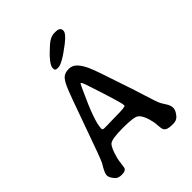

<svg xmlns="http://www.w3.org/2000/svg" viewBox="-244 -1022 1138 1138"><g transform="rotate(-45 325.5 -452.5)"><path d="M404.3 -293.5V-299.8Q404.3 -322.8 331.1 -542.5Q321.3 -571.8 314 -571.8Q313 -571.8 294.9 -533.2Q210.9 -353 210.9 -294.9V-292Q210.9 -283.2 227.1 -283.2H258.3L262.7 -283.7L313 -284.7Q404.3 -284.7 404.3 -293.5ZM287.1 -730.5H278.8Q260.7 -730.5 260.7 -746.1V-751Q260.7 -784.2 347.7 -861.3Q382.3 -892.1 414.6 -892.1H424.8Q462.9 -892.1 462.9 -865.7V-863.3Q462.9 -841.8 413.6 -803.2Q319.8 -730.5 287.1 -730.5ZM575.7 -29.8Q560.5 -12.7 533.2 -12.7H522Q481 -12.7 469.2 -31.7Q462.9 -42 461.7 -66.2Q460.4 -90.3 458 -101.6Q443.8 -170.9 415.5 -192.4Q396.5 -207 303 -207Q209.5 -207 190.7 -188.7Q171.9 -170.4 154.8 -105.5Q149.9 -86.4 147 -59.6Q144 -32.7 141.6 -28.8Q132.8 -14.6 103.8 -14.6Q74.7 -14.6 61.5 -29.3Q37.6 -55.7 37.6 -75.4Q37.6 -95.2 69.3 -146Q78.6 -160.6 151.9 -367.9Q225.1 -575.2 243.4 -615.5Q261.7 -655.8 278.8 -668.5Q296.4 -681.2 325.2 -681.2Q354 -681.2 374.8 -659.9Q395.5 -638.7 413.8 -598.6Q432.1 -558.6 489.7 -381.8L506.8 -331.5Q511.2 -317.9 532.5 -250.5Q553.7 -183.1 560.3 -166.5Q566.9 -149.9 583.5 -125.5Q600.1 -101.1 600.1 -79.3Q600.1 -57.6 575.7 -29.8Z"/></g></svg>

Font: Averia Gruesa Libre
Style: Regular
Weight: 400
Italic angle: -1.70001°
Version: Version 1.002